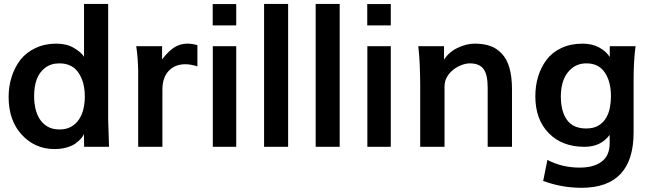

<svg xmlns="http://www.w3.org/2000/svg" viewBox="-20 -731 3255 956"><path d="M276.4 -86.4Q310.5 -86.4 334.5 -100.1Q358.4 -113.8 373.5 -136.7Q388.7 -159.7 395.5 -189Q402.3 -218.3 402.3 -250Q402.3 -322.8 370.6 -369.1Q338.9 -415.5 275.4 -415.5Q233.4 -415.5 203.6 -392.6Q174.3 -369.1 162.1 -334Q149.9 -298.8 149.9 -252Q149.9 -219.7 156.7 -189.7Q163.6 -159.7 178.7 -136.7Q193.8 -113.8 217.8 -100.1Q241.7 -86.4 276.4 -86.4ZM251.5 11.2Q154.3 11.2 88.4 -60.1Q22.9 -131.3 22.9 -248Q22.9 -301.3 38.1 -348.6Q53.2 -396 81.5 -433.1Q110.8 -470.2 157 -491.9Q203.1 -513.7 260.7 -513.7Q312 -513.7 348.1 -492.2Q384.8 -470.7 398.4 -448.2V-711.4H518.6V-133.8Q518.6 -130.9 522.9 0H398.9L397.9 -64Q393.6 -52.7 383.3 -41Q373 -29.3 356 -16.6Q338.9 -4.4 311.5 3.4Q284.2 11.2 251.5 11.2Z M668 0V-374Q668 -388.7 667.2 -404.1Q666.5 -419.4 665.5 -435.1Q664.6 -450.7 663.1 -463.1Q661.6 -475.6 660.6 -483.9L658.2 -501H787.1V-435.1Q816.9 -474.6 846.4 -494.1Q876 -513.7 913.1 -513.7Q935.1 -513.7 962.9 -506.3V-400.4Q930.7 -411.1 902.3 -411.1Q851.6 -411.1 820.3 -378.4Q788.6 -345.2 788.6 -283.7V0Z M1039.1 -604.5V-710.9H1156.2V-604.5ZM1039.6 0V-501H1156.2V0Z M1294.9 0V-711.4H1414.6V0Z M1551.8 0V-711.4H1671.4V0Z M1808.6 -604.5V-710.9H1925.8V-604.5ZM1809.1 0V-501H1925.8V0Z M2072.3 0V-310.1Q2072.3 -336.9 2071.5 -361.8Q2070.8 -386.7 2069.8 -410.6Q2068.8 -434.6 2067.4 -451.7Q2065.9 -468.8 2064.9 -479.5L2062.5 -501H2190.9V-434.1Q2216.8 -473.6 2259.8 -493.2Q2302.7 -513.7 2343.8 -513.7Q2387.7 -513.7 2420.2 -502.4Q2452.6 -491.2 2477.5 -464.8Q2502.9 -439.5 2516.1 -394.8Q2529.3 -350.1 2529.3 -285.6V0H2408.2V-293.9Q2408.2 -360.8 2387.2 -387.7Q2366.7 -415.5 2318.8 -415.5Q2301.8 -415.5 2280.3 -408Q2258.8 -400.4 2239.3 -385.7Q2219.7 -371.1 2206.5 -349.4Q2193.4 -327.6 2193.4 -299.8V0Z M2898.4 -91.3Q2935.5 -91.3 2959.5 -105.7Q2983.4 -120.1 2997.3 -143.1Q3011.2 -166 3016.6 -194.6Q3022 -223.1 3022 -252Q3022 -325.2 2991.2 -370.1Q2960.9 -415.5 2899.9 -415.5Q2857.9 -415.5 2828.1 -391.6Q2798.8 -368.2 2785.6 -332Q2772.5 -295.9 2772.5 -251.5Q2772.5 -176.3 2803.2 -133.8Q2834 -91.3 2898.4 -91.3ZM2875 204.1Q2776.9 204.1 2684.6 169.9L2705.6 65.4Q2778.8 103.5 2866.2 103.5Q2936.5 103.5 2976.1 73.5Q3015.6 43.5 3015.6 -17.1V-59.6Q2972.2 0 2890.1 0Q2778.8 0 2712.4 -67.9Q2645.5 -136.2 2645.5 -251.5Q2645.5 -304.7 2659.7 -350.6Q2673.8 -396.5 2701.7 -433.6Q2729.5 -470.7 2775.6 -492.2Q2821.8 -513.7 2880.9 -513.7Q2927.7 -513.7 2962.4 -495.1Q2997.1 -476.6 3016.1 -447.3V-501H3144.5Q3139.6 -463.9 3137.2 -422.1Q3134.8 -380.4 3134.8 -333V-71.8Q3134.8 204.1 2875 204.1Z"/></svg>

Font: Ride
Style: Bold
Weight: 700
Version: Version 3.000